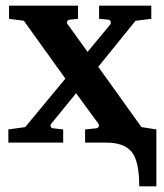

<svg xmlns="http://www.w3.org/2000/svg" viewBox="-20 -508 585 684"><path d="M537.1 155.8H476.1Q476.1 66.4 449.2 33.2Q422.4 0 357.9 0H283.2V-46.9L321.8 -50.8Q329.1 -51.3 331.5 -56.6Q334 -62 330.1 -67.9L251 -175.8L163.1 -67.9Q158.7 -63 160.6 -57.1Q162.6 -51.3 169.9 -50.8L205.1 -46.9V0H9.8V-46.9L69.8 -55.2L212.9 -228L64.9 -434.1L12.2 -440.9V-487.8H257.8V-440.9L229 -438Q221.2 -437.5 219.2 -431.2Q217.3 -424.8 222.2 -419.9L292 -323.2L372.1 -419.9Q376 -424.8 374 -431.2Q372.1 -437.5 365.2 -438L333 -440.9V-487.8H519V-440.9L462.9 -434.1L330.1 -270L483.9 -55.2L537.1 -46.9Z"/></svg>

Font: Veleka
Style: Bold
Weight: 700
Designer: Stefan Peev, Context Ltd, 2016; SIL International, 1997-2014.
Foundry: Stefan Peev, Context Ltd, 2016
Version: Version 1.000